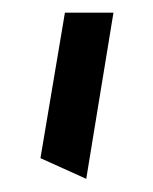

<svg xmlns="http://www.w3.org/2000/svg" viewBox="-20 -841 239 299"><path d="M114.3 -562.5 43 -594.7 81.1 -821.3H156.7Z"/></svg>

Font: Pinar-FD Bold
Style: Regular
Weight: 700
Designer: Amin Abedi
Version: Version 3.000